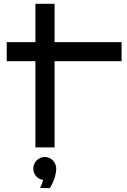

<svg xmlns="http://www.w3.org/2000/svg" viewBox="-20 -770 662 1003"><path d="M265.1 0H165V-450.2H15.1V-549.8H165V-750H265.1V-549.8H615.2V-450.2H265.1ZM273.9 112.8Q272.9 132.8 267.8 150.6Q262.7 168.5 256.3 182.6Q249 198.7 240.2 212.9L189 211.9Q191.9 207 194.8 200.7Q197.3 195.3 200 187.5Q202.6 179.7 205.1 169.9Q183.1 167 168.5 150.1Q153.8 133.3 153.8 109.9Q153.8 98.1 158.7 87.2Q163.6 76.2 171.6 67.9Q179.7 59.6 190.7 54.7Q201.7 49.8 213.9 49.8Q226.1 49.8 237.1 54.7Q248 59.6 256.3 68.1Q264.6 76.7 269.3 88.1Q273.9 99.6 273.9 112.8Z"/></svg>

Font: Bruno Ace
Style: Regular
Weight: 400
Designer: Astigmatic (AOETI)
Foundry: Astigmatic (AOETI)
Version: Version 1.000